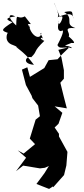

<svg xmlns="http://www.w3.org/2000/svg" viewBox="-35 -1209 546 1244"><path d="M338 -825 280 -819 252 -768 159 -711 142 -773 107 -758 133 -658 170 -589 175 -573 212 -525 233 -401 249 -476 196 -434 158 -311 192 -275 118 -214 80 -235 134 -187 69 -100 115 -136 224 -118 256 -122 282 -134 253 -87 201 -17 283 15 308 -1 310 4 380 -75 395 -137 402 -225 347 -325V-342L319 -383L344 -407L369 -478L319 -520L398 -507L378 -584L356 -673L379 -699V-754L363 -837L343 -886L416 -904L369 -859ZM364 -1103C384 -1105 340 -1015 343 -1076C349 -1060 325 -1011 361 -1007C376 -1020 385 -1008 337 -917C351 -887 374 -909 432 -897C408 -924 347 -899 428 -931C435 -931 471 -920 410 -973C425 -999 363 -1033 454 -1027C377 -1052 450 -1088 381 -1131C449 -1144 427 -1131 441 -1086C439 -1125 403 -1126 338 -1097C356 -1113 311 -1194 317 -1189L352 -1101ZM126 -1103C73 -1075 73 -1142 70 -1044C17 -1091 13 -1127 64 -1103C27 -1097 -20 -1088 46 -1065C-33 -1014 -29 -1011 22 -994C20 -1018 -18 -949 37 -922C106 -896 82 -892 74 -910C58 -900 113 -889 185 -789C100 -797 138 -850 167 -838C212 -881 175 -870 252 -944C191 -973 280 -974 218 -926C273 -967 209 -990 233 -996C228 -943 163 -975 151 -1051C172 -997 151 -1038 139 -1070C149 -1052 94 -1067 137 -1084C152 -1076 61 -1128 82 -1057L165 -1053Z"/></svg>

Font: Hussar Lance
Style: Regular
Weight: 700
Foundry: Cannot Into Space Fonts, PlusOne Fonts
Version: Version 2.27